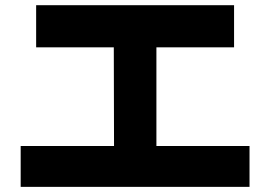

<svg xmlns="http://www.w3.org/2000/svg" viewBox="-20 -730 1040 739"><path d="M59.6 -10.7V-168H418.9L418 -547.9H119.1V-710H880.9V-547.9H582V-168H940.4V-10.7Z"/></svg>

Font: GenEi M Gothic v2 Heavy
Style: Regular
Weight: 800
Version: Version 2.0